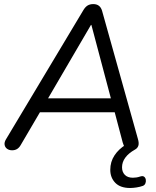

<svg xmlns="http://www.w3.org/2000/svg" viewBox="-20 -732 769 944"><path d="M619.7 192.3Q571.5 192.3 546.9 166.9Q522.2 141.5 522.2 103Q522.2 63.4 542.9 32.1Q563.5 0.9 598.4 -20.5L595 -6.8Q591.1 -11.2 588.2 -17.5Q585.3 -23.8 583.3 -31.5L539.4 -197.4L570.9 -180H145.3L185.7 -196L82.1 -19.4Q74.8 -6.2 64.3 0.4Q53.9 6.9 39.8 6.9Q24.8 6.9 14.8 -0.4Q4.8 -7.7 2.7 -19.9Q0.5 -32.1 9.2 -46.7L390.6 -683.3Q399.8 -698.4 411.2 -705.2Q422.7 -711.9 438.6 -711.9Q472.1 -711.9 481.8 -679L658 -49.2Q664.4 -27.7 660.1 -15.3Q655.8 -2.9 643.6 3.5Q611.9 21.3 596 43.2Q580 65.1 580 90.5Q580 113.7 593.8 127.7Q607.5 141.8 633.2 141.8Q641.7 141.8 650.5 140.5Q659.3 139.3 669.8 135.7Q682.1 131.8 688.7 136.9Q695.4 142.1 696.9 151.7Q698.4 161.2 694.7 169.9Q691.1 178.5 682.3 181.9Q668.3 186.9 651.2 189.6Q634 192.3 619.7 192.3ZM429.3 -609.5H427.3L208.2 -234.6L185.7 -248.6H552.4L529.1 -233.6Z"/></svg>

Font: Nunito Variable Extra Light
Style: Italic
Weight: 200
Italic angle: -9°
Designer: Vernon Adams
Foundry: Vernon Adams
Version: Version 3.602